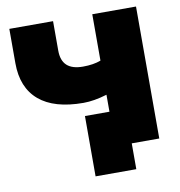

<svg xmlns="http://www.w3.org/2000/svg" viewBox="-90 -783 940 1003"><g transform="rotate(-10 380.0 -281.5)"><path d="M698 -700V0H552V137H336V-183H466V-273Q397 -252 341 -252Q186 -252 106 -320Q26 -388 26 -518V-700H258V-544Q258 -491 286 -465Q314 -439 371 -439Q427 -439 466 -454V-700Z"/></g></svg>

Font: CMG Sans Black
Style: Regular
Weight: 900
Designer: Julieta Ulanovsky
Foundry: Julieta Ulanovsky
Version: Version 7.200